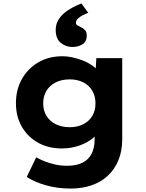

<svg xmlns="http://www.w3.org/2000/svg" viewBox="-20 -870 852 1120"><path d="M393 230Q314 230 246.5 210.5Q179 191 136 162L191 48Q213 60 240.5 71Q268 82 301 89.5Q334 97 373 97Q424 97 459.5 80Q495 63 513.5 28.5Q532 -6 532 -56V-129L563 -124Q555 -92 523 -65Q491 -38 443 -21Q395 -4 341 -4Q262 -4 202 -37.5Q142 -71 107.5 -130.5Q73 -190 73 -268Q73 -348 108 -409.5Q143 -471 204 -506.5Q265 -542 345 -542Q372 -542 401.5 -535.5Q431 -529 459.5 -518.5Q488 -508 511.5 -492.5Q535 -477 550.5 -458.5Q566 -440 568 -419L535 -411L542 -531H693V-59Q693 12 670.5 65.5Q648 119 608 156Q568 193 512.5 211.5Q457 230 393 230ZM387 -128Q432 -128 466 -145.5Q500 -163 518.5 -194Q537 -225 537 -267Q537 -309 518.5 -340.5Q500 -372 466 -389.5Q432 -407 387 -407Q340 -407 305 -389.5Q270 -372 251 -340.5Q232 -309 232 -267Q232 -225 251 -194Q270 -163 305 -145.5Q340 -128 387 -128ZM402 -596Q364 -596 334.5 -620Q305 -644 305 -696Q305 -725 317.5 -748.5Q330 -772 351.5 -791Q373 -810 400 -824.5Q427 -839 455 -850L495 -795Q482 -791 465 -782.5Q448 -774 435.5 -762.5Q423 -751 423 -737Q423 -727 430 -723Q437 -719 448 -714Q465 -706 475.5 -695Q486 -684 486 -661Q486 -628 461.5 -612Q437 -596 402 -596Z"/></svg>

Font: Lexend Exa
Style: Bold
Weight: 700
Designer: Bonnie Shaver-Troup, Thomas Jockin
Foundry: Lexend
Version: Version 1.007